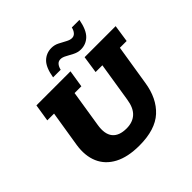

<svg xmlns="http://www.w3.org/2000/svg" viewBox="-192 -937 1124 1124"><g transform="rotate(-45 370.5 -374.5)"><path d="M345 10Q250 10 188.5 -22.5Q127 -55 101.5 -114Q76 -173 88 -252L124 -476H68L85 -583H367L350 -476H294L258 -249Q247 -182 274 -148Q301 -114 363 -114Q414 -114 445 -142.5Q476 -171 485 -231L524 -476H468L484 -583H741L725 -476H669L629 -226Q612 -114 544.5 -52Q477 10 345 10ZM501 -630Q477 -630 454 -641.5Q431 -653 411.5 -664Q392 -675 376 -675Q358 -675 347.5 -662Q337 -649 333 -630H270Q282 -701 312 -730Q342 -759 385 -759Q410 -759 432.5 -747.5Q455 -736 475 -725Q495 -714 511 -714Q528 -714 539 -727Q550 -740 554 -759H617Q604 -689 574 -659.5Q544 -630 501 -630Z"/></g></svg>

Font: Rokkitt SemiBold ExtraBold
Style: Italic
Weight: 800
Italic angle: -9°
Version: Version 3.103